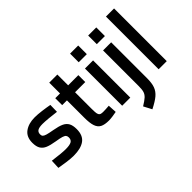

<svg xmlns="http://www.w3.org/2000/svg" viewBox="-130 -1153 1824 1824"><g transform="rotate(-45 782.5 -240.5)"><path d="M47 -11 51 -103Q170 -87 222 -87Q276 -87 299 -100Q322 -113 322 -145Q322 -163 313.5 -173.5Q305 -184 281 -191.5Q257 -199 206 -207Q145 -217 110.5 -231.5Q76 -246 58 -274.5Q40 -303 40 -355Q40 -434 92.5 -472Q145 -510 227 -510Q265 -510 319.5 -503Q374 -496 416 -488L414 -397Q370 -403 317.5 -408Q265 -413 235 -413Q190 -413 169.5 -400.5Q149 -388 149 -358Q149 -341 158.5 -331.5Q168 -322 192 -315Q216 -308 267 -299Q330 -288 364.5 -272Q399 -256 415 -227Q431 -198 431 -148Q431 -64 380 -26.5Q329 11 232 11Q196 11 142.5 4Q89 -3 47 -11Z M558 -175V-407H494V-500H558V-645H667V-500H804V-407H667V-187Q667 -144 670 -124.5Q673 -105 684 -95.5Q695 -86 721 -86Q755 -86 803 -90L808 -2Q784 3 754 7Q724 11 706 11Q648 11 616.5 -5.5Q585 -22 571.5 -62Q558 -102 558 -175Z M893 -700H1002V-584H893ZM893 -500H1002V0H893Z M1136 -700H1245V-584H1136ZM1029 145Q1078 115 1099 95.5Q1120 76 1128 51.5Q1136 27 1136 -19V-500H1245V-18Q1245 49 1230 89.5Q1215 130 1179 160.5Q1143 191 1072 227Z M1383 -708H1492V0H1383Z"/></g></svg>

Font: Cairo SemiBold
Style: Regular
Weight: 600
Designer: Mohamed Gaber, Accademia di Belle Arti di Urbino and others
Foundry: Kief Type Foundry, Accademia di Belle Arti di Urbino and others
Version: Version 3.011